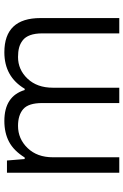

<svg xmlns="http://www.w3.org/2000/svg" viewBox="140 -718 578 899"><g transform="rotate(-90 429.5 -269.0)"><path d="M69.8 0V-525.9H127L133.8 -442.9H141.1Q172.9 -494.1 214.6 -516.1Q256.3 -538.1 312 -538.1Q428.2 -538.1 457 -442.9H462.9Q519.5 -538.1 633.8 -538.1Q793.9 -538.1 793.9 -369.1V0H722.2V-360.8Q722.2 -394 713.9 -417Q705.6 -439.9 689.7 -452.1Q673.8 -464.4 655 -469.2Q636.2 -474.1 611.8 -474.1Q552.2 -474.1 510 -429.4Q467.8 -384.8 467.8 -311V0H396V-360.8Q396 -424.8 367.9 -449.5Q339.8 -474.1 289.1 -474.1Q228.5 -474.1 185.3 -429.4Q142.1 -384.8 142.1 -311V0Z"/></g></svg>

Font: Archivo Light
Style: Regular
Weight: 300
Designer: Hector Gatti
Foundry: Omnibus-Type
Version: Version 2.001